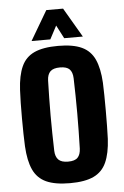

<svg xmlns="http://www.w3.org/2000/svg" viewBox="-55 -814 558 861"><g transform="rotate(-5 224.0 -383.0)"><path d="M225 9Q158 9 118.2 -9.2Q78.5 -27.5 60 -67.8Q41.5 -108 38 -174Q37 -197 36.2 -229.8Q35.5 -262.5 35.5 -298.8Q35.5 -335 36 -368.8Q36.5 -402.5 38 -427Q41.5 -492 59.8 -532.2Q78 -572.5 117.8 -590.8Q157.5 -609 225 -609Q292.5 -609 331.8 -590.5Q371 -572 389.2 -531.8Q407.5 -491.5 411 -427Q412 -404 412.5 -371Q413 -338 413 -301.8Q413 -265.5 412.5 -232Q412 -198.5 411 -174Q407.5 -109 389.2 -68.5Q371 -28 331.8 -9.5Q292.5 9 225 9ZM225 -88Q255.5 -88 268.2 -101.5Q281 -115 282 -142Q283 -181.5 283.8 -221Q284.5 -260.5 284.5 -300.5Q284.5 -340.5 283.8 -380Q283 -419.5 282 -458.5Q281 -485.5 268.2 -498.8Q255.5 -512 225 -512Q195 -512 181.5 -498.8Q168 -485.5 167 -458.5Q166 -419.5 165.2 -379.8Q164.5 -340 164.5 -300.2Q164.5 -260.5 165.2 -220.8Q166 -181 167 -142Q168 -115 181.5 -101.5Q195 -88 225 -88ZM108.5 -641 186.5 -773.5H262L339.5 -641H255.5L224.5 -700.5L193 -641Z"/></g></svg>

Font: Big Shoulders Display Thin ExtraBold
Style: Regular
Weight: 800
Version: Version 2.002